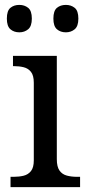

<svg xmlns="http://www.w3.org/2000/svg" viewBox="-20 -764 360 784"><path d="M23 0V-42H36Q58 -42 76.5 -46.5Q95 -51 106.5 -65.5Q118 -80 118 -109V-426Q118 -456 106.5 -470.5Q95 -485 76.5 -489.5Q58 -494 36 -494H33V-536H212V-114Q212 -83 223 -67.5Q234 -52 253 -47Q272 -42 294 -42H307V0ZM249 -632Q227 -632 212.5 -644.5Q198 -657 198 -688Q198 -720 212.5 -732Q227 -744 249 -744Q270 -744 285 -732Q300 -720 300 -688Q300 -657 285 -644.5Q270 -632 249 -632ZM59 -632Q37 -632 22.5 -644.5Q8 -657 8 -688Q8 -720 22.5 -732Q37 -744 59 -744Q80 -744 95 -732Q110 -720 110 -688Q110 -657 95 -644.5Q80 -632 59 -632Z"/></svg>

Font: Noto Serif Tamil
Style: Regular
Weight: 400
Designer: Indian Type Foundry, Tom Grace, and the Monotype Design Team
Foundry: Monotype Imaging Inc.
Version: Version 2.003